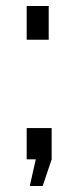

<svg xmlns="http://www.w3.org/2000/svg" viewBox="-20 -538 261 639"><path d="M68.8 -405.8V-518.1H142.1V-405.8ZM79.1 81.1 99.1 -7.8H68.8V-111.8H151.9V-7.8L122.1 81.1Z"/></svg>

Font: Rawline Medium
Style: Regular
Weight: 500
Designer: Matt McInerney, Pablo Impallari, Rodrigo Fuenzalida
Foundry: Matt McInerney, Pablo Impallari, Rodrigo Fuenzalida
Version: Version 4.020;PS 004.020;hotconv 1.0.88;makeotf.lib2.5.64775